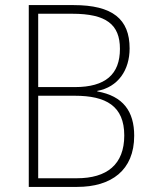

<svg xmlns="http://www.w3.org/2000/svg" viewBox="-20 -734 596 754"><path d="M269 -714H93V0H283C417 0 507 -65 507 -201C507 -296 464 -357 362 -375V-377C444 -392 489 -459 489 -544C489 -659 422 -714 269 -714ZM274 -392H130V-680H264C397 -680 451 -638 451 -542C451 -442 394 -392 274 -392ZM130 -358H274C396 -358 468 -318 468 -202C468 -88 400 -34 282 -34H130Z"/></svg>

Font: Noto Sans Bengali SemiCondensed ExtraLight
Style: Regular
Weight: 200
Width: 4
Designer: Joana Ranito - Universal Thirst; Jelle Bosma - Monotype Design Team
Foundry: Universal Thirst ehf.
Version: Version 3.000